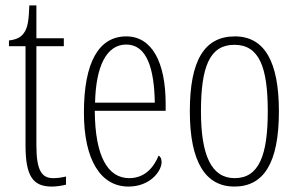

<svg xmlns="http://www.w3.org/2000/svg" viewBox="-20 -677 1093 707"><path d="M171 10C188 10 207 7 223 3V-27C205 -23 193 -21 176 -21C135 -21 114 -47 114 -141V-507H215V-536H114V-657H88C86 -609 84 -576 67 -554C57 -540 40 -531 13 -528V-507H74V-142C74 -27 102 10 171 10Z M453 10C533 10 575 -47 575 -80C575 -94 570 -101 564 -104C547 -62 514 -21 456 -21C377 -21 330 -101 329 -269H590V-294C590 -449 539 -543 445 -543C345 -543 289 -450 289 -262C289 -88 351 10 453 10ZM550 -299H330C333 -431 371 -513 445 -513C520 -513 548 -426 550 -299Z M843 10C950 10 1007 -75 1007 -267C1007 -450 954 -543 845 -543C731 -543 679 -452 679 -267C679 -77 739 10 843 10ZM844 -21C758 -21 720 -106 720 -267C720 -431 752 -512 843 -512C934 -512 966 -431 966 -267C966 -106 934 -21 844 -21Z"/></svg>

Font: Noto Serif Georgian ExtraCondensed ExtraLight
Style: Regular
Weight: 200
Width: 2
Designer: Monotype Design Team, Akaki Razmadze
Foundry: Google LLC
Version: Version 2.003